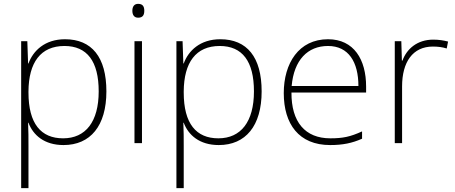

<svg xmlns="http://www.w3.org/2000/svg" viewBox="-20 -744 2365 998"><path d="M318 -540C213 -540 152 -480 128 -414H126L122 -530H90V234H128V16C128 -23 128 -66 126 -106H128C152 -42 210 10 310 10C450 10 533 -90 533 -269C533 -447 457 -540 318 -540ZM315 -505C433 -505 493 -425 493 -269C493 -111 425 -25 308 -25C193 -25 128 -101 128 -263V-269C129 -419 191 -505 315 -505Z M698 -724C677 -724 668 -709 668 -688C668 -667 677 -652 698 -652C723 -652 730 -667 730 -688C730 -709 723 -724 698 -724ZM718 -530H679V0H718Z M1125 -540C1020 -540 959 -480 935 -414H933L929 -530H897V234H935V16C935 -23 935 -66 933 -106H935C959 -42 1017 10 1117 10C1257 10 1340 -90 1340 -269C1340 -447 1264 -540 1125 -540ZM1122 -505C1240 -505 1300 -425 1300 -269C1300 -111 1232 -25 1115 -25C1000 -25 935 -101 935 -263V-269C936 -419 998 -505 1122 -505Z M1685 -540C1533 -540 1455 -415 1455 -260C1455 -100 1533 10 1696 10C1762 10 1810 0 1862 -23V-61C1801 -33 1762 -25 1697 -25C1566 -25 1494 -110 1495 -263H1883V-294C1883 -434 1820 -540 1685 -540ZM1685 -505C1792 -505 1843 -421 1843 -297H1496C1508 -432 1579 -505 1685 -505Z M2232 -538C2149 -538 2094 -490 2072 -429H2069L2066 -530H2032V0H2070V-295C2070 -421 2125 -502 2230 -502C2258 -502 2279 -499 2302 -492L2309 -528C2286 -534 2261 -538 2232 -538Z"/></svg>

Font: Noto Sans Canadian Aboriginal ExtraLight
Style: Regular
Weight: 200
Designer: Monotype Design Team, Typotheque's Kevin King
Foundry: Monotype Imaging Inc.
Version: Version 2.004